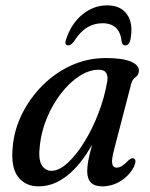

<svg xmlns="http://www.w3.org/2000/svg" viewBox="-20 -668 546 698"><path d="M395 -125Q385 -87.5 388 -73Q391 -58.5 404.5 -58.5Q422 -58.5 447 -85Q458.5 -95.5 466 -92Q478 -87.5 467.5 -63Q450.5 -30 419.2 -10.2Q388 9.5 351 9.5Q297 9.5 297 -46Q297 -61.5 300.8 -83Q304.5 -104.5 315 -142.5Q273.5 -68.5 224.2 -29.5Q175 9.5 120.5 9.5Q71.5 9.5 45 -26Q18.5 -61.5 26.5 -136.5Q32 -197 60.2 -254Q88.5 -311 134.2 -357Q180 -403 238.8 -430Q297.5 -457 365 -457Q426 -457 456.2 -443.8Q486.5 -430.5 485 -410.5Q484 -395 472.8 -387.5Q461.5 -380 457 -363.5ZM125 -140.5Q118.5 -90.5 131.2 -68.8Q144 -47 167 -47Q194.5 -47 225.8 -75.5Q257 -104 286.2 -151.2Q315.5 -198.5 337.8 -256.2Q360 -314 370 -372.5Q376 -414.5 339.5 -414.5Q304 -414.5 268.2 -391.2Q232.5 -368 202 -328.5Q171.5 -289 151 -240.2Q130.5 -191.5 125 -140.5ZM352.5 -583.5Q321.5 -583.5 295.8 -567.5Q270 -551.5 247.5 -515.5Q237.5 -503 228.5 -503Q213 -503 220 -524Q239 -582.5 279.8 -615.5Q320.5 -648.5 369.5 -648.5Q419 -648.5 442.2 -615.2Q465.5 -582 454 -523.5Q450 -503 435 -503Q425 -503 422.5 -515.5Q416 -583.5 352.5 -583.5Z"/></svg>

Font: Fraunces 72pt S050
Style: Italic
Weight: 400
Italic angle: -16°
Version: Version 1.000; ttfautohint (v1.8.3)